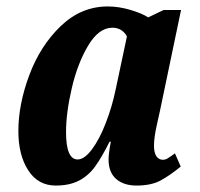

<svg xmlns="http://www.w3.org/2000/svg" viewBox="-20 -566 622 596"><path d="M37 -159Q37 -242 71 -333Q105 -424 168.5 -485Q232 -546 315 -546Q348 -546 384 -535.5Q420 -525 440 -512L488 -535H542L477 -224Q476 -219 467 -179Q458 -139 458 -114Q458 -92 465.5 -81Q473 -70 486 -70Q493 -70 499 -73.5Q505 -77 512 -82Q519 -87 523 -90L541 -49Q507 -21 478 -5.5Q449 10 404 10Q364 10 340.5 -10.5Q317 -31 317 -71Q317 -89 324 -126H320Q296 -78 275.5 -49.5Q255 -21 225.5 -5.5Q196 10 153 10Q98 10 67.5 -37.5Q37 -85 37 -159ZM339 -288 374 -453Q367 -466 355.5 -473Q344 -480 329 -480Q287 -480 254 -425Q221 -370 203 -293Q185 -216 185 -156Q185 -71 221 -71Q242 -71 265.5 -102.5Q289 -134 308.5 -184.5Q328 -235 339 -288Z"/></svg>

Font: Noto Serif CondExtraBold
Style: Italic
Weight: 800
Width: 3
Italic angle: -12°
Designer: Monotype Design Team
Foundry: Monotype Imaging Inc.
Version: Version 1.001